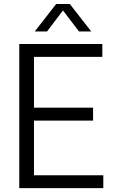

<svg xmlns="http://www.w3.org/2000/svg" viewBox="-20 -966 578 986"><path d="M79 0V-740H505.5V-674H154.5V-413H458V-346.5H154.5V-66H510.5V0ZM158.5 -804.5 268.5 -945.5H338.5L448.5 -804.5H385.5L303.5 -912.5L221.5 -804.5Z"/></svg>

Font: Encode Sans Semi Condensed
Style: Regular
Weight: 400
Width: 4
Designer: Multiple Designers
Foundry: Impallari Type
Version: Version 3.000; ttfautohint (v1.8.3) -l 8 -r 50 -G 200 -x 14 